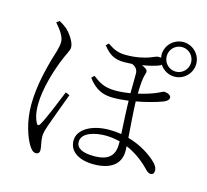

<svg xmlns="http://www.w3.org/2000/svg" viewBox="-120 -952 1240 1149"><g transform="rotate(15 500.0 -377.5)"><path d="M803 -706C803 -748 836 -782 879 -782C920 -782 954 -748 954 -706C954 -664 920 -630 879 -630C836 -630 803 -664 803 -706ZM112 -730C139 -698 171 -660 171 -623C171 -592 153 -540 143 -508C130 -458 95 -340 95 -214C95 -104 129 -18 152 21C166 44 179 58 197 58C211 58 219 48 219 34C219 13 208 -19 208 -49C208 -66 213 -87 223 -117C236 -156 281 -274 301 -329L276 -340C255 -288 199 -149 178 -117C170 -104 162 -105 156 -117C144 -141 134 -170 134 -228C134 -328 175 -449 195 -502C220 -567 237 -585 237 -609C237 -639 205 -687 177 -712C161 -725 145 -735 130 -743ZM663 -140V-124C663 -52 627 -15 537 -15C465 -15 427 -35 427 -75C427 -133 512 -152 573 -152C602 -152 632 -148 663 -140ZM416 -480 400 -464C446 -403 492 -382 557 -382C590 -382 619 -385 652 -389C653 -328 658 -245 661 -185C637 -189 612 -191 586 -191C480 -191 395 -145 395 -74C395 -4 459 33 547 33C645 33 712 -6 712 -93L711 -123C761 -102 810 -69 855 -23C867 -10 878 0 891 0C906 0 913 -10 913 -25C913 -45 900 -64 879 -82C850 -108 791 -151 708 -174C703 -242 696 -332 694 -396C750 -406 815 -423 856 -439C878 -448 887 -459 887 -470C887 -488 860 -496 844 -496C838 -496 831 -490 803 -478C777 -467 739 -454 694 -444C695 -495 697 -537 707 -567C713 -585 711 -594 700 -601C692 -607 683 -611 674 -615C718 -622 758 -633 779 -642C783 -644 786 -646 788 -649C807 -619 840 -599 879 -599C937 -599 986 -647 986 -706C986 -765 937 -813 879 -813C819 -813 771 -765 771 -706L773 -688L756 -689C745 -689 735 -682 702 -670C676 -662 633 -649 564 -649C519 -649 490 -661 449 -689L434 -674C474 -623 508 -605 568 -605L616 -607C633 -600 651 -586 652 -560C653 -536 651 -483 651 -435C626 -431 594 -427 560 -427C487 -427 457 -450 416 -480Z"/></g></svg>

Font: Noto Serif TC Light
Style: Regular
Weight: 300
Designer: Ryoko NISHIZUKA 西塚涼子 (kana & ideographs); Frank Grießhammer (Latin, Greek & Cyrillic); Wenlong ZHANG 张文龙 (bopomofo); San
Foundry: Adobe
Version: Version 2.001;hotconv 1.1.0;makeotfexe 2.6.0